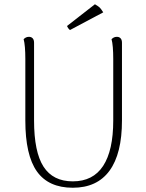

<svg xmlns="http://www.w3.org/2000/svg" viewBox="-20 -870 686 902"><path d="M553 -669V-304Q553 -148 494.5 -68Q436 12 322 12Q208 12 153.5 -64.5Q99 -141 99 -304V-594Q99 -624 97 -648Q95 -672 91 -686Q95 -690 101 -693.5Q107 -697 116 -697Q127 -697 133.5 -690Q140 -683 140 -669V-304Q140 -156 184.5 -87Q229 -18 322 -18Q417 -18 464.5 -90.5Q512 -163 512 -304V-594Q512 -624 510 -648Q508 -672 504 -686Q508 -690 514 -693.5Q520 -697 529 -697Q540 -697 546.5 -690Q553 -683 553 -669ZM465 -812 309 -729Q305 -731 300.5 -737.5Q296 -744 295 -748L426 -850Q433 -846 441 -840.5Q449 -835 454.5 -827.5Q460 -820 465 -812Z"/></svg>

Font: Arima ExtraLight
Style: Regular
Weight: 250
Designer: Joana Correia and Natanael Gama
Foundry: NDISCOVER
Version: Version 1.101;gftools[0.9.23]